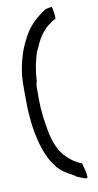

<svg xmlns="http://www.w3.org/2000/svg" viewBox="-94 -749 475 928"><g transform="rotate(-10 143.0 -284.5)"><path d="M30 -278C30 -140 61 -10 113 51V52C136 82 165 97 196 114H197L205 121C211 124 219 127 227 130C235 133 242 137 253 138C255 138 258 137 258 134C258 109 250 88 244 63C216 54 193 37 174 18C140 -12 119 -63 108 -124C100 -166 92 -222 92 -278V-338C92 -350 95 -357 97 -366C100 -422 109 -461 122 -503V-504C125 -511 130 -521 134 -528C149 -567 178 -610 212 -631C219 -638 231 -643 239 -648C239 -668 236 -690 231 -707C219 -706 208 -704 197 -700L168 -679C131 -651 102 -617 81 -572L75 -560C63 -536 54 -510 46 -480C38 -450 31 -415 30 -376C29 -344 30 -312 30 -278Z"/></g></svg>

Font: SolarCharger
Style: 350
Weight: 300
Designer: Mew Too
Foundry: Cannot Into Space Fonts/KineticPlasma Fonts
Version: Version 1.100